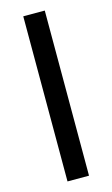

<svg xmlns="http://www.w3.org/2000/svg" viewBox="-113 -758 469 802"><g transform="rotate(-15 121.5 -357.0)"><path d="M75 -714H168V0H75Z"/></g></svg>

Font: Chakra Petch Medium
Style: Regular
Weight: 500
Designer: Katatrad Aksorn Co.,Ltd.
Foundry: Cadson Demak Co.,Ltd.
Version: Version 1.000; ttfautohint (v1.6)